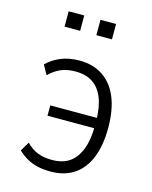

<svg xmlns="http://www.w3.org/2000/svg" viewBox="-108 -765 670 845"><g transform="rotate(15 227.5 -343.0)"><path d="M204 8Q172 8 145 2Q118 -4 95.5 -17Q73 -30 54 -48L79 -90Q103 -65 131.5 -54Q160 -43 196 -43Q245 -43 276 -64.5Q307 -86 324 -129.5Q341 -173 341 -237L349 -226H128V-273H349L341 -254Q341 -319 324.5 -361.5Q308 -404 276.5 -425Q245 -446 197 -446Q160 -446 131.5 -434Q103 -422 78 -397L54 -440Q80 -466 117 -481.5Q154 -497 202 -497Q265 -497 309.5 -467Q354 -437 377 -380.5Q400 -324 400 -243Q400 -164 377.5 -107.5Q355 -51 311 -21.5Q267 8 204 8ZM244 -624V-694H315V-624ZM99 -624V-694H170V-624Z"/></g></svg>

Font: Nunito Sans 10pt Condensed Light
Style: Regular
Weight: 300
Width: 3
Designer: Vernon Adams
Foundry: Vernon Adams
Version: Version 3.101;gftools[0.9.27]